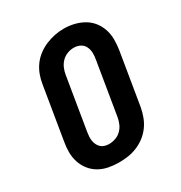

<svg xmlns="http://www.w3.org/2000/svg" viewBox="-176 -873 951 1008"><g transform="rotate(-30 300.0 -369.0)"><path d="M256 8Q224 8 193 2Q162 -4 136 -19Q110 -34 91.5 -57.5Q73 -81 63.5 -110Q54 -139 54 -171Q54 -203 60 -234L112 -549Q116 -576 126 -603Q136 -630 153 -653.5Q170 -677 194 -695Q218 -713 244.5 -724Q271 -735 298.5 -740.5Q326 -746 354 -746Q386 -746 416.5 -738.5Q447 -731 473 -716Q499 -701 517.5 -677.5Q536 -654 545.5 -625Q555 -596 555 -564Q555 -532 550 -501L498 -186Q493 -159 483 -132Q473 -105 456 -81.5Q439 -58 415.5 -40Q392 -22 365 -11Q338 0 310.5 4Q283 8 256 8ZM258 -102Q278 -102 298 -109Q318 -116 333 -131Q348 -146 356 -165.5Q364 -185 367 -204L419 -519Q423 -539 422.5 -559.5Q422 -580 413.5 -597.5Q405 -615 387.5 -624Q370 -633 349 -633Q329 -633 309.5 -625.5Q290 -618 275.5 -603Q261 -588 253 -569Q245 -550 242 -531L190 -216Q188 -203 187 -189.5Q186 -176 188 -163Q190 -150 195.5 -138.5Q201 -127 210 -118.5Q219 -110 232 -106Q245 -102 258 -102Z"/></g></svg>

Font: Iosevka Curly Slab XBdEx
Style: Italic
Weight: 800
Width: 7
Italic angle: -9°
Monospace: yes
Designer: Belleve Invis
Foundry: Belleve Invis
Version: Version 11.1.0; ttfautohint (v1.8.3)